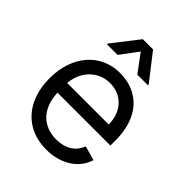

<svg xmlns="http://www.w3.org/2000/svg" viewBox="-217 -884 1017 1017"><g transform="rotate(45 291.0 -376.0)"><path d="M305.4 11.4Q246.4 11.4 199.2 -8.9Q152 -29.1 119.1 -65.9Q86.3 -102.6 68.7 -154.1Q51.1 -205.6 51.1 -268.5Q51.1 -331.3 68.7 -383.5Q86.3 -435.7 118.6 -473.4Q150.9 -511 196.2 -531.8Q241.5 -552.6 296.9 -552.6Q325.3 -552.6 353.7 -546.5Q382.1 -540.5 408.2 -527Q434.3 -513.5 456.7 -492.4Q479 -471.2 495.7 -440.9Q512.4 -410.5 521.8 -370.6Q531.2 -330.6 531.2 -279.8V-244.3H135.3Q136.7 -200.6 149.7 -166.9Q162.6 -133.2 185 -110.3Q207.4 -87.4 237.9 -75.6Q268.5 -63.9 305.4 -63.9Q354.8 -63.9 390.3 -85.2Q425.8 -106.5 441.8 -149.1L522.7 -126.4Q513.1 -95.5 493.6 -70.1Q474.1 -44.7 446 -26.6Q418 -8.5 382.5 1.4Q346.9 11.4 305.4 11.4ZM446 -316.8Q446 -351.6 435.5 -380.9Q425.1 -410.2 405.5 -431.6Q386 -453.1 358.5 -465.2Q331 -477.3 296.9 -477.3Q261 -477.3 232.1 -464.1Q203.1 -451 182.4 -428.8Q161.6 -406.6 149.5 -377.7Q137.4 -348.7 135.3 -316.8ZM292.6 -710.2 218.8 -610.8H139.2V-616.5L254.3 -764.2H331L446 -616.5V-610.8H366.5Z"/></g></svg>

Font: Fast_Sans
Style: Regular
Weight: 400
Designer: Rasmus Andersson
Foundry: rsms
Version: Version 3.018;git-588b23468